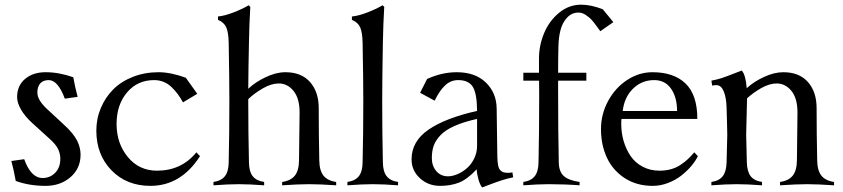

<svg xmlns="http://www.w3.org/2000/svg" viewBox="-20 -804 3658 833"><path d="M164.6 -31.7Q197.3 -31.7 219.5 -54.4Q241.7 -77.1 241.7 -115.2Q241.7 -136.2 232.4 -156.5Q223.1 -176.8 195.3 -201.7L120.6 -269.5Q87.9 -299.3 71 -328.9Q54.2 -358.4 54.2 -382.3Q54.2 -432.6 88.9 -461.7Q123.5 -490.7 177.7 -490.7Q236.3 -490.7 297.9 -468.8Q306.2 -422.9 316.9 -383.8L261.2 -376Q231.4 -456.5 191.4 -456.5Q168 -456.5 155 -442.6Q142.1 -428.7 142.1 -402.3Q142.1 -370.1 183.6 -331.5L258.8 -261.7Q298.3 -225.6 314 -194.8Q329.6 -164.1 329.6 -133.3Q329.6 -73.2 285.9 -35.4Q242.2 2.4 177.7 2.4Q106.9 2.4 48.3 -19Q39.6 -67.9 29.3 -105.5L85 -113.3Q114.3 -31.7 164.6 -31.7Z M786.1 -466.8 835.9 -397 773.9 -359.9Q762.2 -380.9 751 -396Q739.7 -411.1 724.4 -426Q709 -440.9 689.9 -448.7Q670.9 -456.5 648.9 -456.5Q576.2 -456.5 531 -402.8Q485.8 -349.1 485.8 -266.1Q485.8 -181.6 534.7 -122.6Q583.5 -63.5 661.1 -63.5Q767.1 -63.5 832 -143.1L847.7 -126.5Q765.1 2.4 632.3 2.4Q529.3 2.4 463.6 -65.2Q397.9 -132.8 397.9 -237.3Q397.9 -289.1 417.5 -335.4Q437 -381.8 471.4 -416.3Q505.9 -450.7 556.9 -470.7Q607.9 -490.7 668 -490.7Q720.2 -490.7 786.1 -466.8Z M1057.1 -366.2Q1057.1 -227.1 1060.1 -100.1Q1060.5 -59.6 1076.4 -39.6Q1092.3 -19.5 1126 -14.6V0Q1062.5 -4.9 1016.1 -4.9Q969.7 -4.9 906.2 0V-14.6Q939.9 -19.5 955.8 -39.6Q971.7 -59.6 972.2 -100.1Q975.1 -227.1 975.1 -366.2Q975.1 -455.1 972.2 -619.1Q971.2 -663.1 961.7 -685.1Q952.1 -707 925.8 -717.8V-732.4Q955.1 -735.4 992.4 -749.8Q1029.8 -764.2 1059.1 -781.2L1065.9 -773.9Q1061.5 -700.7 1060.1 -618.7Q1057.6 -504.9 1057.1 -418.9Q1087.4 -447.8 1132.6 -469.2Q1177.7 -490.7 1218.3 -490.7Q1287.6 -490.7 1325.2 -448Q1362.8 -405.3 1362.8 -335Q1362.8 -225.1 1365.2 -108.9Q1365.7 -64.5 1383.3 -42.2Q1400.9 -20 1438.5 -14.6V0Q1368.7 -4.9 1321.3 -4.9Q1273.9 -4.9 1204.1 0V-14.6Q1241.7 -20 1259.3 -42.2Q1276.9 -64.5 1277.3 -108.9Q1279.8 -278.8 1279.8 -315.9Q1279.8 -377.4 1253.4 -409.7Q1227.1 -441.9 1189.5 -441.9Q1157.2 -441.9 1120.4 -420.7Q1083.5 -399.4 1057.1 -374Z M1638.2 -366.2Q1638.2 -227.1 1641.1 -100.1Q1641.6 -59.6 1657.5 -39.6Q1673.3 -19.5 1707 -14.6V0Q1643.6 -4.9 1597.2 -4.9Q1550.8 -4.9 1487.3 0V-14.6Q1521 -19.5 1536.9 -39.6Q1552.7 -59.6 1553.2 -100.1Q1556.2 -227.1 1556.2 -366.2Q1556.2 -455.1 1553.2 -619.1Q1552.2 -663.1 1542.7 -685.1Q1533.2 -707 1506.8 -717.8V-732.4Q1536.1 -735.4 1573.5 -749.8Q1610.8 -764.2 1640.1 -781.2L1647 -773.9Q1642.6 -700.7 1641.1 -618.7Q1638.2 -456.1 1638.2 -366.2Z M2049.8 -171.4V-288.1Q1990.7 -274.9 1951.4 -257.3Q1912.1 -239.7 1891.1 -217.5Q1870.1 -195.3 1861.8 -172.1Q1853.5 -148.9 1853.5 -118.2Q1853.5 -84.5 1872.8 -61.8Q1892.1 -39.1 1923.8 -39.1Q1942.9 -39.1 1964.6 -48.3Q1986.3 -57.6 2005.4 -74Q2024.4 -90.3 2037.1 -116Q2049.8 -141.6 2049.8 -171.4ZM1961.4 -490.7Q2041.5 -490.7 2087.6 -446.3Q2133.8 -401.9 2134.8 -333.5L2137.7 -124.5Q2138.2 -101.1 2141.1 -86.7Q2144 -72.3 2150.9 -65.2Q2157.7 -58.1 2165.5 -56.2Q2173.3 -54.2 2187.5 -54.2Q2193.4 -54.2 2203.1 -56.2L2206.5 -34.7Q2184.1 -30.3 2160.6 -22.9Q2137.2 -15.6 2107.4 -4.2Q2077.6 7.3 2071.8 9.3Q2062 -2.9 2055.4 -26.9Q2048.8 -50.8 2047.9 -69.3Q2007.3 -25.9 1971.2 -11.7Q1935.1 2.4 1889.2 2.4Q1837.9 2.4 1801.8 -30.8Q1765.6 -64 1765.6 -112.8Q1765.6 -190.9 1839.1 -241.5Q1912.6 -292 2049.8 -322.8Q2049.3 -398.9 2031 -427.7Q2012.7 -456.5 1967.8 -456.5Q1935.5 -456.5 1911.1 -433.6Q1886.7 -410.6 1865.7 -367.2L1802.7 -401.4L1833 -461.4Q1897 -490.7 1961.4 -490.7Z M2523.9 -454.1H2401.4V-415Q2401.4 -227.1 2404.3 -100.1Q2404.8 -60.1 2425.5 -40.8Q2446.3 -21.5 2494.6 -14.6V0Q2431.2 -4.9 2360.4 -4.9Q2314 -4.9 2250.5 0V-14.6Q2284.2 -19.5 2300 -39.6Q2315.9 -59.6 2316.4 -100.1Q2319.3 -227.1 2319.3 -389.6Q2319.3 -438 2318.8 -454.1H2250.5V-488.3H2318.4V-549.8Q2318.4 -606.9 2340.6 -660.2Q2362.8 -713.4 2405.5 -748.5Q2448.2 -783.7 2501 -783.7Q2544.4 -783.7 2595.2 -763.7L2641.1 -708L2584.5 -668.5Q2583.5 -669.9 2570.3 -688Q2557.1 -706.1 2547.9 -716.8Q2538.6 -727.5 2522.2 -738.5Q2505.9 -749.5 2490.7 -749.5Q2460.4 -749.5 2440.2 -727.3Q2419.9 -705.1 2411.9 -674.1Q2403.8 -643.1 2402.8 -604.5Q2401.4 -553.2 2401.4 -488.3H2523.9Z M3005.4 -288.1H2676.3Q2675.3 -280.8 2675.3 -266.1Q2675.3 -228 2685.5 -192.6Q2695.8 -157.2 2715.3 -127.9Q2734.9 -98.6 2767.6 -81.1Q2800.3 -63.5 2841.3 -63.5Q2868.7 -63.5 2891.8 -70.1Q2915 -76.7 2933.8 -89.6Q2952.6 -102.5 2964.8 -114Q2977.1 -125.5 2992.2 -143.1L3007.8 -126.5Q2997.6 -105.5 2979 -83.5Q2960.4 -61.5 2935.5 -42Q2910.6 -22.5 2877.9 -10Q2845.2 2.4 2812 2.4Q2742.2 2.4 2690.4 -31.2Q2638.7 -64.9 2613 -120.1Q2587.4 -175.3 2587.4 -243.7Q2587.4 -309.1 2618.7 -366.5Q2649.9 -423.8 2701.4 -457.3Q2752.9 -490.7 2810.5 -490.7Q2903.8 -490.7 2954.6 -441.4Q3005.4 -392.1 3005.4 -288.1ZM2681.6 -322.3H2917.5Q2917.5 -381.8 2891.4 -419.2Q2865.2 -456.5 2818.4 -456.5Q2764.2 -456.5 2726.3 -419.2Q2688.5 -381.8 2681.6 -322.3Z M3198.2 -498Q3215.3 -479 3219.7 -421.4Q3250.5 -449.7 3294.7 -470.2Q3338.9 -490.7 3378.4 -490.7Q3447.8 -490.7 3485.4 -448Q3522.9 -405.3 3522.9 -335Q3522.9 -225.1 3525.4 -108.9Q3525.9 -64.5 3543.5 -42.2Q3561 -20 3598.6 -14.6V0Q3528.8 -4.9 3481.4 -4.9Q3434.1 -4.9 3364.3 0V-14.6Q3401.9 -20 3419.4 -42.2Q3437 -64.5 3437.5 -108.9Q3439.9 -278.8 3439.9 -315.9Q3439.9 -377.4 3413.6 -409.7Q3387.2 -441.9 3349.6 -441.9Q3318.4 -441.9 3283.2 -422.1Q3248 -402.3 3221.2 -377.4Q3221.2 -354.5 3219.2 -298.6Q3217.3 -242.7 3217.3 -219.7Q3217.3 -193.8 3220.2 -100.1Q3221.2 -59.6 3236.8 -39.6Q3252.4 -19.5 3286.1 -14.6V0Q3222.7 -4.9 3176.3 -4.9Q3129.9 -4.9 3066.4 0V-14.6Q3100.1 -19.5 3115.7 -39.6Q3131.3 -59.6 3132.3 -100.1Q3135.3 -193.8 3135.3 -219.7Q3135.3 -242.7 3134 -277.6Q3132.8 -312.5 3132.3 -335.9Q3131.3 -379.9 3120.1 -407.2Q3108.9 -434.6 3088.4 -434.6Q3078.6 -434.6 3069.8 -432.6L3066.4 -454.1Q3089.8 -458.5 3110.4 -465.1Q3130.9 -471.7 3158.9 -482.9Q3187 -494.1 3198.2 -498Z"/></svg>

Font: Flanker
Style: Regular
Weight: 400
Designer: Flanker
Foundry: Flanker
Version: Version 2.027